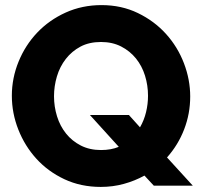

<svg xmlns="http://www.w3.org/2000/svg" viewBox="-20 -735 799 760"><path d="M26.9 -356Q26.9 -425.8 53.5 -491Q80.1 -556.2 127.4 -606Q174.8 -655.8 240 -685.3Q305.2 -714.8 381.8 -714.8Q460.9 -714.8 525.9 -683.3Q590.8 -651.9 637 -600.8Q683.1 -549.8 708 -484.9Q732.9 -419.9 732.9 -353Q732.9 -285.2 709 -223.1Q685.1 -161.1 641.1 -111.8L743.2 0H588.9L551.8 -40Q513.7 -19 470.2 -7.1Q426.8 4.9 378.9 4.9Q299.8 4.9 234.9 -25.6Q169.9 -56.2 124 -106.7Q78.1 -157.2 52.5 -222.2Q26.9 -287.1 26.9 -356ZM193.8 -354Q193.8 -313 205.8 -274.4Q217.8 -235.8 241.5 -206.3Q265.1 -176.8 300 -158.9Q335 -141.1 379.9 -141.1Q419.9 -141.1 450.2 -153.8L335.9 -279.8H490.2L534.2 -231Q550.3 -258.8 558.1 -291Q565.9 -323.2 565.9 -356Q565.9 -397 554 -435.5Q542 -474.1 518.1 -503.7Q494.1 -533.2 459.5 -551Q424.8 -568.8 379.9 -568.8Q333 -568.8 298.6 -550.5Q264.2 -532.2 240.5 -501.7Q216.8 -471.2 205.3 -432.6Q193.8 -394 193.8 -354Z"/></svg>

Font: Raleway ExtraBold
Style: Regular
Weight: 800
Designer: Matt McInerney, Pablo Impallari, Rodrigo Fuenzalida
Foundry: Matt McInerney, Pablo Impallari, Rodrigo Fuenzalida
Version: Version 3.000g; ttfautohint (v1.5) -l 8 -r 28 -G 28 -x 14 -D